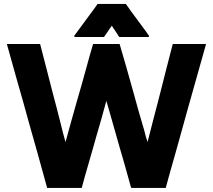

<svg xmlns="http://www.w3.org/2000/svg" viewBox="-20 -930 1064 960"><path d="M539.1 -801.8Q536.1 -797.9 533.2 -793Q530.3 -789.1 527.3 -785.2Q523.4 -779.3 520.5 -774.4Q516.6 -769.5 513.7 -764.6Q509.8 -759.8 506.8 -754.9Q503.9 -750 500 -745.1Q499 -745.1 497.1 -745.1Q496.1 -745.1 495.1 -745.1Q480.5 -745.1 465.8 -745.1Q451.2 -745.1 436.5 -745.1Q426.8 -745.1 417 -745.1Q406.2 -745.1 396.5 -745.1Q385.7 -745.1 375 -745.1Q364.3 -745.1 353.5 -745.1Q352.5 -747.1 350.6 -750Q353.5 -753.9 358.4 -760.7Q371.1 -777.3 382.8 -793.9Q394.5 -810.5 407.2 -827.1Q415 -837.9 423.8 -849.6Q431.6 -860.4 440.4 -872.1Q447.3 -881.8 454.1 -890.6Q460.9 -900.4 467.8 -910.2Q468.8 -910.2 470.7 -910.2Q471.7 -910.2 472.7 -910.2Q487.3 -910.2 502.9 -910.2Q517.6 -910.2 532.2 -910.2Q543 -910.2 552.7 -910.2Q563.5 -910.2 573.2 -910.2Q582 -910.2 590.8 -910.2Q599.6 -910.2 609.4 -910.2Q609.4 -909.2 610.4 -908.2Q611.3 -907.2 612.3 -906.2Q624 -889.6 635.7 -873Q648.4 -856.4 660.2 -839.8Q668 -829.1 676.8 -817.4Q684.6 -805.7 693.4 -794.9Q701.2 -783.2 710 -772.5Q717.8 -761.7 725.6 -750Q724.6 -748 723.6 -745.1Q718.8 -745.1 710 -745.1Q695.3 -745.1 680.7 -745.1Q666 -745.1 651.4 -745.1Q641.6 -745.1 631.8 -745.1Q622.1 -745.1 611.3 -745.1Q602.5 -745.1 593.8 -745.1Q585 -745.1 576.2 -745.1Q576.2 -746.1 575.2 -747.1Q574.2 -748 573.2 -749Q568.4 -756.8 563.5 -764.6Q558.6 -771.5 553.7 -779.3Q550.8 -784.2 546.9 -789.1Q543.9 -793.9 541 -798.8Q540 -799.8 540 -800.8Q539.1 -801.8 539.1 -801.8ZM717.8 -219.7Q730.5 -269.5 743.2 -319.3Q755.9 -369.1 769.5 -419.9Q779.3 -460 790 -500Q800.8 -541 810.5 -581.1Q819.3 -613.3 827.1 -645.5Q835.9 -677.7 843.8 -710Q845.7 -710 847.7 -710Q849.6 -710 851.6 -710Q857.4 -710 862.3 -710Q867.2 -710 873 -710Q883.8 -710 895.5 -710Q906.2 -710 918 -710Q928.7 -710 940.4 -710Q952.1 -710 962.9 -710Q974.6 -710 986.3 -710Q997.1 -710 1008.8 -710Q1008.8 -710 1009.8 -709Q1008.8 -705.1 1006.8 -697.3Q984.4 -618.2 961.9 -538.1Q939.5 -459 917 -378.9Q902.3 -324.2 886.7 -269.5Q871.1 -214.8 856.4 -161.1Q844.7 -118.2 832 -75.2Q820.3 -32.2 808.6 9.8Q806.6 9.8 804.7 9.8Q802.7 9.8 800.8 9.8Q783.2 9.8 765.6 9.8Q747.1 9.8 729.5 9.8Q716.8 9.8 705.1 9.8Q692.4 9.8 680.7 9.8Q669.9 9.8 658.2 9.8Q647.5 9.8 636.7 9.8Q635.7 7.8 635.7 6.8Q634.8 4.9 633.8 2.9Q619.1 -49.8 604.5 -102.5Q588.9 -155.3 574.2 -207Q563.5 -243.2 553.7 -279.3Q543 -315.4 533.2 -351.6Q529.3 -363.3 526.4 -375Q522.5 -387.7 519.5 -399.4Q517.6 -406.2 515.6 -412.1Q513.7 -418.9 511.7 -425.8Q499 -381.8 487.3 -336.9Q474.6 -293 461.9 -249Q452.1 -212.9 441.4 -176.8Q431.6 -140.6 420.9 -105.5Q413.1 -76.2 404.3 -47.9Q396.5 -18.6 388.7 9.8Q386.7 9.8 384.8 9.8Q382.8 9.8 380.9 9.8Q363.3 9.8 344.7 9.8Q327.1 9.8 309.6 9.8Q296.9 9.8 285.2 9.8Q272.5 9.8 260.7 9.8Q249 9.8 238.3 9.8Q227.5 9.8 215.8 9.8Q215.8 7.8 214.8 5.9Q214.8 4.9 213.9 2.9Q192.4 -77.1 169.9 -156.2Q147.5 -236.3 125 -315.4Q109.4 -370.1 94.7 -424.8Q79.1 -479.5 63.5 -534.2Q51.8 -578.1 39.1 -621.1Q27.3 -665 14.6 -709Q15.6 -709 15.6 -710Q19.5 -710 28.3 -710Q43.9 -710 60.5 -710Q77.1 -710 93.8 -710Q105.5 -710 116.2 -710Q127.9 -710 138.7 -710Q149.4 -710 160.2 -710Q169.9 -710 180.7 -710Q180.7 -708 181.6 -706.1Q181.6 -704.1 182.6 -702.1Q198.2 -643.6 212.9 -585Q228.5 -525.4 243.2 -466.8Q253.9 -425.8 264.6 -385.7Q274.4 -344.7 285.2 -304.7Q291 -283.2 295.9 -261.7Q301.8 -240.2 307.6 -219.7Q321.3 -269.5 335 -319.3Q349.6 -370.1 363.3 -419.9Q375 -460 386.7 -501Q397.5 -541 409.2 -582Q418 -613.3 426.8 -645.5Q436.5 -677.7 445.3 -710Q447.3 -710 449.2 -710Q451.2 -710 453.1 -710Q465.8 -710 479.5 -710Q493.2 -710 506.8 -710Q515.6 -710 525.4 -710Q534.2 -710 543 -710Q551.8 -710 560.5 -710Q569.3 -710 578.1 -710Q579.1 -708 579.1 -706.1Q580.1 -704.1 580.1 -703.1Q597.7 -643.6 614.3 -585Q630.9 -525.4 647.5 -466.8Q659.2 -425.8 669.9 -385.7Q681.6 -345.7 693.4 -304.7Q697.3 -291 701.2 -278.3Q705.1 -264.6 708 -251Q710.9 -243.2 712.9 -235.4Q714.8 -227.5 717.8 -219.7Z"/></svg>

Font: LeFont
Style: Bold
Weight: 800
Designer: Leryon MEDIA
Version: Version 1.0